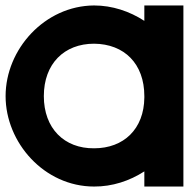

<svg xmlns="http://www.w3.org/2000/svg" viewBox="-32 -633 698 703"><path d="M-11.5 -281C-11.5 -453 132 -612 312.5 -613C378.7 -613 442.3 -591.8 496.5 -556.6V-613H639.5V-543V-284.6V-281V-20V50H496.5V-5.5C442.5 29.4 379 50.4 312.5 50C129.7 50 -11.5 -111 -11.5 -281ZM128.5 -281C128.5 -163 203.2 -89 312.5 -90C421.2 -90 495.4 -160.8 496.5 -275.7V-281C496.5 -400 422.9 -472 312.5 -473C203.3 -473 128.5 -400 128.5 -281Z"/></svg>

Font: Nordica Plus
Style: NordicaClassicRgExt
Weight: 500
Version: Version 1.01